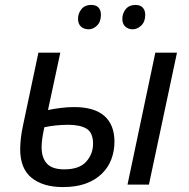

<svg xmlns="http://www.w3.org/2000/svg" viewBox="-20 -750 768 780"><path d="M62 -144Q62 -164 65 -190Q68 -216 73 -238L136 -536H225L175 -303Q199 -308 226.5 -311.5Q254 -315 282 -315Q363 -315 404 -279Q445 -243 445 -174Q445 -137 432.5 -103.5Q420 -70 394 -44.5Q368 -19 329 -4.5Q290 10 236 10Q155 10 108.5 -27.5Q62 -65 62 -144ZM498 0 611 -536H699L585 0ZM149 -152Q149 -109 170.5 -85.5Q192 -62 241 -62Q302 -62 330 -93Q358 -124 358 -166Q358 -211 332 -227Q306 -243 257 -243Q232 -243 207.5 -240.5Q183 -238 160 -233Q154 -204 151.5 -185.5Q149 -167 149 -152ZM519 -631Q501 -631 489 -642Q477 -653 477 -673Q477 -696 491 -713Q505 -730 530 -730Q550 -730 560 -719Q570 -708 570 -690Q570 -662 554 -646.5Q538 -631 519 -631ZM340 -631Q321 -631 309 -642Q297 -653 297 -673Q297 -696 311 -713Q325 -730 350 -730Q371 -730 380.5 -719Q390 -708 390 -690Q390 -662 374.5 -646.5Q359 -631 340 -631Z"/></svg>

Font: BC Sans
Style: Italic
Weight: 400
Italic angle: -12°
Designer: Monotype Design Team
Designer: Province of B.C.
Foundry: Monotype Imaging Inc.
Version: Version 2.000;GOOG;noto-source:20170915:90ef993387c0